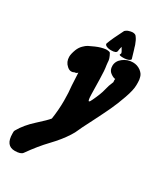

<svg xmlns="http://www.w3.org/2000/svg" viewBox="-211 -677 864 1015"><g transform="rotate(30 221.0 -169.0)"><path d="M285.2 -460Q285.2 -460.9 287.1 -463.9Q289.1 -466.8 289.1 -468.8Q289.1 -475.6 273.4 -500Q268.6 -480.5 267.6 -470.7Q265.6 -456.1 233.4 -456.1Q224.6 -456.1 215.8 -458Q207 -460 201.2 -463.9Q195.3 -467.8 195.3 -473.6Q195.3 -474.6 196.3 -477.5Q209 -512.7 243.2 -579.1Q246.1 -582 251 -585.4Q255.9 -588.9 262.2 -590.8Q268.6 -592.8 274.4 -594.2Q280.3 -595.7 285.2 -595.7Q302.7 -595.7 308.6 -586.9Q312.5 -582 315.4 -577.1Q318.4 -572.3 320.3 -568.4Q322.3 -564.5 323.7 -560.5Q325.2 -556.6 326.7 -553.2Q328.1 -549.8 329.6 -546.4Q331.1 -543 332 -539.1Q333 -535.2 334 -531.7Q335 -528.3 336.4 -524.4Q337.9 -520.5 338.9 -516.6Q345.7 -494.1 351.6 -473.6Q352.5 -472.7 352.5 -470.7Q352.5 -465.8 345.7 -461.9Q338.9 -458 329.1 -456.1Q319.3 -454.1 308.6 -454.1Q285.2 -454.1 285.2 -460ZM329.1 -335.9Q317.4 -335.9 299.3 -349.1Q281.2 -362.3 281.2 -388.7Q281.2 -418 307.6 -438.5Q334 -459 367.2 -459Q393.6 -459 415 -443.4Q423.8 -436.5 429.7 -428.7Q435.5 -420.9 438 -411.1Q440.4 -401.4 441.4 -396Q442.4 -390.6 442.4 -378.9Q442.4 -367.2 442.4 -366.2V-363.3Q442.4 -334 423.8 -281.2Q405.3 -228.5 386.2 -188Q367.2 -147.5 338.4 -90.8Q309.6 -34.2 305.7 -26.4Q301.8 -19.5 296.9 -7.3Q292 4.9 286.6 14.6Q281.2 24.4 274.4 35.2Q245.1 81.1 198.7 129.4Q152.3 177.7 105.5 244.1Q94.7 258.8 58.6 258.8Q2.9 258.8 2.9 185.5V174.8Q2.9 169.9 5.9 165Q32.2 118.2 81.1 74.2Q129.9 30.3 143.6 12.7Q152.3 -44.9 152.3 -100.6Q152.3 -151.4 147.5 -191.4Q146.5 -211.9 143.6 -267.6Q136.7 -258.8 125 -258.8L123 -257.8Q120.1 -255.9 116.2 -254.9Q112.3 -253.9 107.4 -253.9Q94.7 -253.9 82 -265.6Q59.6 -285.2 59.6 -316.4Q59.6 -334 70.3 -362.3Q78.1 -381.8 91.8 -395.5Q105.5 -409.2 115.7 -414.6Q126 -419.9 150.4 -430.7Q181.6 -444.3 209 -447.3Q232.4 -447.3 235.4 -441.4Q251 -414.1 251 -394.5V-392.6Q251 -390.6 252.9 -375Q257.8 -348.6 258.8 -294.4Q259.8 -240.2 260.7 -202.1Q261.7 -164.1 267.6 -164.1Q272.5 -164.1 279.3 -179.7Q303.7 -230.5 310.1 -259.3Q316.4 -288.1 329.1 -316.4Q327.1 -331.1 329.1 -335.9Z"/></g></svg>

Font: Essays1743
Style: BoldItalic
Weight: 700
Italic angle: -10°
Designer: Based on the typeface in a 1743 English translation of the essays of Montaigne.  PostScript/TrueType font designed by Jo
Version: Version 002.100